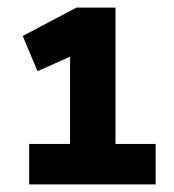

<svg xmlns="http://www.w3.org/2000/svg" viewBox="-20 -725 460 507"><path d="M57 -238V-345H165V-586L207 -594L79 -537L40 -630L182 -705H285V-345H391V-238Z"/></svg>

Font: Nunito Sans 7pt Condensed Black
Style: Regular
Weight: 900
Width: 3
Designer: Vernon Adams
Foundry: Vernon Adams
Version: Version 3.101;gftools[0.9.27]